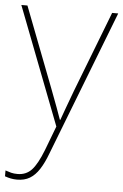

<svg xmlns="http://www.w3.org/2000/svg" viewBox="-60 -567 545 849"><g transform="rotate(5 212.0 -142.5)"><path d="M0 -528H27L164 -172Q182 -124 194.5 -91Q207 -58 214 -37H216Q224 -59 235.5 -91Q247 -123 264 -168L403 -528H430L181 115Q165 158 146.5 186.5Q128 215 104.5 229Q81 243 48 243Q34 243 21 240.5Q8 238 -6 233V207Q8 212 20 215Q32 218 48 218Q86 218 110.5 192Q135 166 160 102L201 -6Z"/></g></svg>

Font: Noto Sans Cham Thin
Style: Regular
Weight: 250
Version: Version 2.002